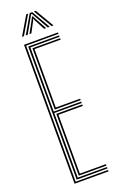

<svg xmlns="http://www.w3.org/2000/svg" viewBox="-180 -995 635 1039"><g transform="rotate(-20 137.5 -475.5)"><path d="M56 0V-800H251.8V-791.8H65.2V-8.2H251.8V0ZM92.5 -33.2V-389H241.8V-380.5H101.5V-41.5H251.8V-33.2ZM74.2 -16.8V-783.2H251.8V-775H83.5V-405.5H241.8V-397.2H83.5V-25H251.8V-16.8ZM92.5 -413.8V-766.8H251.8V-758.5H101.5V-422.2H241.8V-413.8ZM60.8 -844.2 123.8 -951H134.5L71.8 -844.2ZM82.2 -844.2 144 -951H158.2L220.2 -844.2H209L161.2 -928.8L153.2 -942.5H149.2L141.2 -928.8L93.2 -844.2ZM103.5 -844.2 141.8 -914.5 148.5 -928.5H154L160.5 -914.5L199.2 -844.2H188L154.5 -907.5L152.5 -915.5H150L148 -907.5L114.5 -844.2ZM230.8 -844.2 168 -951H178.8L241.8 -844.2Z"/></g></svg>

Font: Big Shoulders Inline Display Thin Light
Style: Regular
Weight: 300
Version: Version 2.002